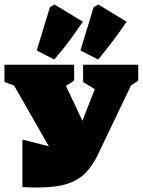

<svg xmlns="http://www.w3.org/2000/svg" viewBox="-34 -833 637 857"><path d="M130 -608 189 -801 209 -813 336 -736Q309 -697 282 -659.5Q255 -622 208 -567ZM325 -608 384 -801 405 -813 531 -736Q500 -690 468 -648Q436 -606 404 -567ZM66 2V-210L184 -180L29 -451L-14 -467V-544H297V-473Q279 -461 260 -450L334 -294L389 -435L337 -467V-544H583V-473Q567 -462 551 -452L403 -143Q380 -95 348.5 -62Q317 -29 266 -12.5Q215 4 132 4Q116 4 99.5 3.5Q83 3 66 2Z"/></svg>

Font: Piazzolla SC Black
Style: Regular
Weight: 900
Designer: Juan Pablo del Peral
Foundry: Huerta Tipografica
Version: Version 1.330